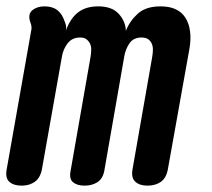

<svg xmlns="http://www.w3.org/2000/svg" viewBox="-47 -580 667 604"><path d="M21 4Q-4 4 -17.5 -8Q-31 -20 -26 -47L51 -483Q53 -490 52 -497Q51 -504 48 -511Q40 -536 55 -548Q70 -560 93 -560Q118 -560 133.5 -548Q149 -536 157 -511Q160 -504 161 -497Q162 -490 160 -483Q174 -522 198.5 -541Q223 -560 262 -560Q305 -560 326.5 -536.5Q348 -513 349 -483Q361 -514 386.5 -537Q412 -560 458 -560Q487 -560 506.5 -550.5Q526 -541 537 -523Q548 -505 551 -480.5Q554 -456 549 -427L481 -47Q476 -20 459 -8Q442 4 417 4Q392 4 378.5 -8.5Q365 -21 370 -48L432 -402Q434 -414 434 -424.5Q434 -435 430 -443.5Q426 -452 418.5 -457Q411 -462 398 -462Q373 -462 360.5 -444Q348 -426 344 -403L281 -42Q276 -17 259 -6.5Q242 4 219 4Q196 4 183 -6.5Q170 -17 175 -42L238 -402Q240 -414 240 -424.5Q240 -435 236 -443Q232 -451 225 -456.5Q218 -462 205 -462Q180 -462 166 -444Q152 -426 148 -403L85 -48Q80 -21 63 -8.5Q46 4 21 4Z"/></svg>

Font: Maple Mono NL SemiBold
Style: Italic
Weight: 600
Italic angle: -10°
Monospace: yes
Designer: subframe7536
Version: Version 7.000